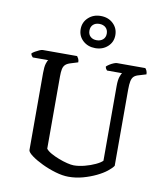

<svg xmlns="http://www.w3.org/2000/svg" viewBox="-101 -1041 965 1123"><g transform="rotate(10 382.0 -479.5)"><path d="M382 0Q347 0 304.5 -12.5Q262 -25 223.5 -43.5Q185 -62 159 -81Q133 -100 131 -113V-572Q131 -609 137 -628Q143 -647 148 -651H56Q53 -655 49 -659.5Q45 -664 44 -673Q50 -679 62 -686Q74 -693 86.5 -698.5Q99 -704 105 -704H310Q314 -699 318.5 -690.5Q323 -682 323 -669L281 -656Q260 -650 249.5 -640Q239 -630 235.5 -613Q232 -596 232 -569V-140Q242 -127 263.5 -115Q285 -103 311 -93Q337 -83 361.5 -77Q386 -71 401 -71Q431 -71 465.5 -80Q500 -89 528.5 -102.5Q557 -116 568 -128V-572Q568 -608 575 -627.5Q582 -647 586 -651H497Q493 -655 490 -660Q487 -665 486 -673Q492 -679 503.5 -686.5Q515 -694 527.5 -699Q540 -704 546 -704H715Q720 -699 724 -690Q728 -681 728 -669L685 -656Q666 -651 656 -641.5Q646 -632 642 -613.5Q638 -595 638 -562V-110Q628 -95 604 -76Q580 -57 544.5 -40Q509 -23 467.5 -11.5Q426 0 382 0ZM406 -768Q362 -768 332.5 -795Q303 -822 303 -863Q303 -904 332.5 -931.5Q362 -959 406 -959Q451 -959 480 -931.5Q509 -904 509 -863Q509 -822 479.5 -795Q450 -768 406 -768ZM406 -815Q429 -815 443.5 -828Q458 -841 458 -863Q458 -886 443.5 -899Q429 -912 406 -912Q383 -912 369 -899Q355 -886 355 -863Q355 -841 369 -828Q383 -815 406 -815Z"/></g></svg>

Font: Texturina 12pt
Style: Regular
Weight: 400
Designer: Guillermo Torres Carreño
Foundry: Omnibus-Type
Version: Version 1.002